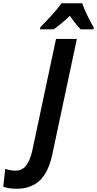

<svg xmlns="http://www.w3.org/2000/svg" viewBox="-175 -953 595 1179"><path d="M155 -773Q202 -806 254 -856Q286 -809 320 -773H399L400 -785Q383 -814 361.5 -857.5Q340 -901 330 -933H203Q178 -898 140.5 -857Q103 -816 72 -785L71 -773ZM147 -9 297 -714H169L23 -27Q11 28 -13 61.5Q-37 95 -79 95Q-111 95 -143 84L-155 194Q-139 199 -119.5 202.5Q-100 206 -72 206Q14 206 68.5 156Q123 106 147 -9Z"/></svg>

Font: Noto Sans UI SemiCondensed
Style: Bold Italic
Weight: 700
Width: 4
Designer: Monotype Design Team
Foundry: Monotype Imaging Inc.
Version: 1.001